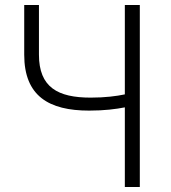

<svg xmlns="http://www.w3.org/2000/svg" viewBox="-20 -749 686 769"><path d="M480 0H540V-729H480V-371C447 -364 401 -358 343 -358C212 -358 136 -399 136 -530V-729H77V-530C77 -364 176 -306 337 -306C398 -306 444 -312 480 -319Z"/></svg>

Font: Noto Sans CJK SC Light
Style: Regular
Weight: 300
Designer: Ryoko NISHIZUKA 西塚涼子 (kana, bopomofo & ideographs); Paul D. Hunt (Latin, Greek & Cyrillic); Sandoll Communications 산돌커뮤니
Foundry: Adobe
Version: Version 2.004;hotconv 1.0.118;makeotfexe 2.5.65603